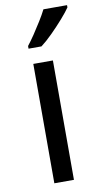

<svg xmlns="http://www.w3.org/2000/svg" viewBox="-88 -807 452 849"><g transform="rotate(-10 138.5 -383.0)"><path d="M173 0H85V-536H173ZM277 -756Q265 -738 240 -709.5Q215 -681 186.5 -652.5Q158 -624 134 -606H76V-618Q91 -637 108.5 -663Q126 -689 143 -716.5Q160 -744 171 -766H277Z"/></g></svg>

Font: Noto Sans Hebrew Droid
Style: Regular
Weight: 400
Designer: Monotype Design Team
Foundry: Monotype Imaging Inc.
Version: Version 1.100